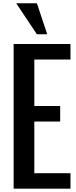

<svg xmlns="http://www.w3.org/2000/svg" viewBox="-20 -1141 460 1161"><path d="M62.5 0V-875H406.2V-781.2H187.5V-500H343.8V-406.2H187.5V-93.8H406.2V0ZM203.1 -933.6 78.1 -1121.1H203.1L265.6 -933.6Z"/></svg>

Font: Oswald-Regular
Style: Regular
Weight: 400
Designer: vernon adams
Foundry: vernon adams
Version: Version 2.002; ttfautohint (v0.92.18-e454-dirty) -l 8 -r 50 